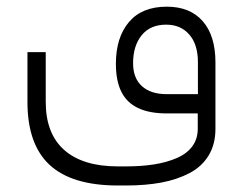

<svg xmlns="http://www.w3.org/2000/svg" viewBox="-20 -345 739 584"><path d="M635.3 -155.3V46.9Q635.3 93.8 614.7 127.7Q594.2 161.6 556.6 181.4Q519 201.2 471.2 210.2Q423.3 219.2 363.3 219.2H338.4Q198.7 219.2 131.1 156.7Q63.5 94.2 63.5 -34.7V-186.5H119.1V-35.2Q119.1 61.5 175.5 111.3Q231.9 161.1 338.4 161.1H363.3Q410.6 161.1 449 155Q487.3 148.9 517.8 135.7Q548.3 122.6 564.9 100.1Q581.5 77.6 581.5 46.9V14.6V0H566.9H487.8Q434.1 0 399.9 -16.4Q365.7 -32.7 349.1 -65.9Q332.5 -99.1 332.5 -150.9Q332.5 -231 372.1 -277.8Q411.6 -324.7 487.3 -324.7Q558.1 -324.7 596.7 -280.5Q635.3 -236.3 635.3 -155.3ZM384.8 -152.8Q384.8 -107.4 411.6 -83Q438.5 -58.6 487.3 -58.6H567.4H582V-73.2V-155.8Q582 -209.5 555.9 -239.7Q529.8 -270 485.4 -270Q437 -270 410.9 -237.8Q384.8 -205.6 384.8 -152.8Z"/></svg>

Font: Shabnam Thin FD
Style: Thin-FD
Weight: 100
Foundry: DejaVu fonts team - Redesigned by Saber Rastikerdar - Based on Vazir font
Version: Version 5.0.0